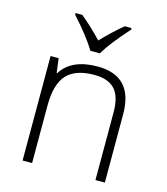

<svg xmlns="http://www.w3.org/2000/svg" viewBox="-114 -854 817 942"><g transform="rotate(15 295.0 -383.0)"><path d="M459 0V-344.2Q459 -424.3 425.3 -460.7Q391.6 -497.1 320.8 -497.1Q225.6 -497.1 181.4 -449Q137.2 -400.9 137.2 -293V0H88.9V-530.8H129.9L139.2 -458H142.1Q193.8 -541 326.2 -541Q506.8 -541 506.8 -347.2V0ZM437 -757.8Q354 -666 318.8 -606H271Q233.9 -668.5 152.8 -757.8V-766.1H187Q242.7 -720.2 294.9 -665Q347.7 -720.7 402.8 -766.1H437Z"/></g></svg>

Font: JBL Sans
Style: Light
Weight: 300
Version: Version 1.10